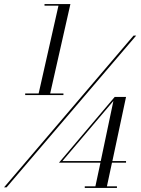

<svg xmlns="http://www.w3.org/2000/svg" viewBox="-37 -826 698 949"><path d="M87.5 -364V-356H276.5V-364H211L311 -806H183V-798H252L154 -364ZM623 -650 -17 100H-4.5L636 -650ZM541 95H491.5L516.5 -22H586V-30H518.5L586 -347H530L254.5 -22H459.5L434.5 95H382V103H541ZM271.5 -30 523.5 -327 461 -30Z"/></svg>

Font: Bodoni* 16pt
Style: Italic
Weight: 400
Italic angle: -13°
Version: Version 2.3